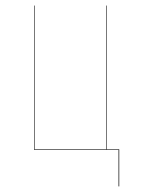

<svg xmlns="http://www.w3.org/2000/svg" viewBox="-20 -537 504 688"><path d="M361.8 -2H407.2V130.9H404.8V0H102.1V-517.1H104V-2H359.9V-517.1H361.8Z"/></svg>

Font: Fira Sans Compressed Two
Style: Regular
Weight: 100
Width: 1
Designer: Carrois Corporate & Edenspiekermann AG
Foundry: Carrois Corporate GbR & Edenspiekermann AG
Version: Version 4.203;PS 004.203;hotconv 1.0.88;makeotf.lib2.5.64775